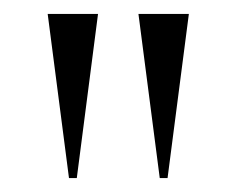

<svg xmlns="http://www.w3.org/2000/svg" viewBox="-20 -728 339 275"><path d="M78.8 -473 48.3 -708H120.4L90 -473ZM208.8 -473 178.3 -708H250.5L220 -473Z"/></svg>

Font: Kalnia Thin
Style: Regular
Weight: 100
Version: Version 1.105